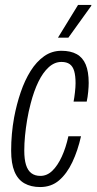

<svg xmlns="http://www.w3.org/2000/svg" viewBox="-20 -743 391 775"><path d="M142 12Q105 12 78.5 -3Q52 -18 38.5 -50.5Q25 -83 25 -135Q25 -169 28 -202.5Q31 -236 37 -269Q47 -322 63.5 -370.5Q80 -419 103.5 -456.5Q127 -494 158 -516Q189 -538 228 -538Q265 -538 289.5 -524.5Q314 -511 326 -482.5Q338 -454 338 -408Q338 -394 336 -372.5Q334 -351 330 -333H277Q280 -348 282.5 -370Q285 -392 285 -407Q285 -437 279.5 -456Q274 -475 261.5 -484Q249 -493 228 -493Q200 -493 176.5 -471.5Q153 -450 135 -413Q117 -376 104 -326Q95 -292 89.5 -259Q84 -226 81 -195Q78 -164 78 -135Q78 -100 85 -77.5Q92 -55 106.5 -44Q121 -33 143 -33Q170 -33 191.5 -54Q213 -75 229.5 -111Q246 -147 256 -193H307Q294 -135 272 -88.5Q250 -42 218.5 -15Q187 12 142 12ZM214 -591 295 -723H349L348 -719L256 -591Z"/></svg>

Font: Archivo ExtraCondensed ExtraLight
Style: Italic
Weight: 250
Width: 2
Italic angle: -10°
Designer: Hector Gatti
Foundry: Omnibus-Type
Version: Version 2.001